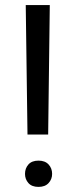

<svg xmlns="http://www.w3.org/2000/svg" viewBox="-20 -731 298 757"><path d="M176.3 -710.9 169.9 -200.7H88.4L81.5 -710.9ZM78.6 -45.4Q78.6 -67.4 92 -82.5Q105.5 -97.7 131.8 -97.7Q157.7 -97.7 171.6 -82.5Q185.5 -67.4 185.5 -45.4Q185.5 -24.4 171.6 -9.3Q157.7 5.9 131.8 5.9Q105.5 5.9 92 -9.3Q78.6 -24.4 78.6 -45.4Z"/></svg>

Font: Roboto21382017
Style: Regular
Weight: 400
Designer: Christian Robertson
Foundry: Google
Version: Version 2.138; 2017